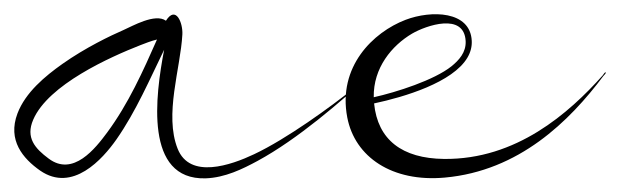

<svg xmlns="http://www.w3.org/2000/svg" viewBox="-20 -258 894 277"><path d="M660.6 -199.1C658.5 -242.5 602.1 -243.5 565.1 -229.4C518.3 -211.5 467 -161.8 481 -88.6C492 -31.3 545.9 5.1 621.8 -1.8C728.8 -11.5 801.3 -82.8 850.5 -148.4C851.6 -149.8 854 -151.7 854 -153.2C854 -153.5 853.8 -153.7 853.5 -153.7C852.4 -153.7 850.5 -150.4 849.5 -149.2C800.8 -94.8 725 -27.6 620.6 -28.7C560.2 -29.4 524.9 -56.2 519.7 -108.8C563.4 -118.1 633.4 -139 654.5 -175.1C659.1 -183 661 -191.1 660.6 -199.1ZM574.5 -209.5C594.8 -221.3 649.7 -240.3 651.8 -198.7C652.6 -182.4 642 -171 631.4 -162.4C606.6 -142.5 551.8 -124.9 519.2 -117.7C518.4 -160.2 545.4 -192.3 574.5 -209.5ZM514.1 -150.2 514.1 -150.2H514.1H514.1C514.1 -150.2 504.1 -141.5 490.9 -130.9C457.3 -104 393.9 -57.8 346.6 -35.5C313.1 -19.6 253.9 0.9 236.3 -43.4C216.7 -92.6 240.5 -159.2 243.1 -208.4C244 -224.7 233.8 -250.8 219.4 -228.1C203.9 -239.4 170.6 -220.1 158.4 -214.8C139.1 -206.4 103.4 -189.3 70.2 -165.9C45 -148.1 16.7 -124.6 5.2 -94.3C-9.4 -55.6 13.1 -29.3 37.9 -11.9C84.6 20.4 128 -28.4 148 -56.9C176.2 -97.2 196.7 -145.1 216.8 -186.2C204.1 -119.8 187.9 1.8 276.6 -0.7C304.8 -1.7 330 -14.2 351.5 -25.8C410 -57.5 472.1 -111.8 513.5 -149.5C513.8 -149.8 514.2 -150.2 514.2 -150.2L514.2 -150.2V-150.2V-150.2C514.2 -150.2 514.2 -150.2 514.2 -150.2V-150.2V-150.2C514.2 -150.2 514.2 -150.2 514.2 -150.2V-150.2V-150.2V-150.2V-150.2V-150.2V-150.2C514.2 -150.2 514.2 -150.2 514.2 -150.2V-150.2V-150.2C514.2 -150.2 514.2 -150.2 514.2 -150.2H514.2H514.2L514.2 -150.2H514.2H514.2C514.2 -150.2 514.2 -150.2 514.2 -150.2H514.2H514.2H514.1H514.1H514.1H514.1H514.1C514.1 -150.2 514.1 -150.2 514.1 -150.2H514.1ZM206.5 -201C186.5 -155.7 165.3 -108.3 134.5 -66.7C117.8 -44.2 85.6 -2.6 50.2 -29.2C30.5 -43.8 16.7 -59.4 27.9 -85.3C49.6 -135.9 139 -175.8 182.4 -192.8C188.7 -195.3 198.5 -199.1 206.5 -201Z"/></svg>

Font: Sinatra
Style: Regular
Weight: 400
Designer: Fahmi
Version: Version 0.1